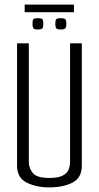

<svg xmlns="http://www.w3.org/2000/svg" viewBox="-20 -808 429 833"><path d="M194 5Q137 5 95.5 -16Q54 -37 54 -89V-620H105V-106Q105 -78 122.5 -57Q140 -36 194 -36Q232 -36 251.5 -46Q271 -56 277.5 -72Q284 -88 284 -106V-620H335V-89Q335 -37 295 -16Q255 5 194 5ZM243 -680Q226 -680 223 -686.5Q220 -693 220 -704Q220 -718 223 -723.5Q226 -729 243 -729Q261 -729 264.5 -723.5Q268 -718 268 -704Q268 -693 264.5 -686.5Q261 -680 243 -680ZM144 -680Q127 -680 124 -686.5Q121 -693 121 -704Q121 -718 124 -723.5Q127 -729 144 -729Q162 -729 165 -723.5Q168 -718 168 -704Q168 -693 165 -686.5Q162 -680 144 -680ZM87 -755V-788H301V-755Z"/></svg>

Font: Smooch Sans
Style: Regular
Weight: 400
Designer: Robert E. Leuschke
Foundry: Robert E. Leuschke
Version: Version 1.010; ttfautohint (v1.8.3)